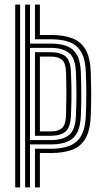

<svg xmlns="http://www.w3.org/2000/svg" viewBox="-20 -820 442 840"><path d="M46.5 0V-800H68V0ZM89.8 0V-800H111.2V-629.2H203.8Q243.5 -629.2 271.9 -618.6Q300.2 -608 316.1 -580.8Q332 -553.5 333.8 -503.8Q335 -471 335.5 -440.5Q336 -410 335.6 -379Q335.2 -348 333.8 -314Q331.8 -264.2 316 -236.9Q300.2 -209.5 271.9 -198.9Q243.5 -188.2 203.2 -188.2H111.2V0ZM133 0V-169.2H203.2Q279.5 -169.2 315.9 -201.5Q352.2 -233.8 355.5 -313.2Q357.5 -361.5 357.6 -405.9Q357.8 -450.2 355.5 -504.2Q353.5 -560.2 335.6 -591.5Q317.8 -622.8 284.8 -635.5Q251.8 -648.2 203.8 -648.2H133V-800H154.5V-667H203.8Q259.5 -667 297.2 -652.1Q335 -637.2 355 -601.9Q375 -566.5 377 -505Q378.8 -450 378.9 -405.5Q379 -361 377 -312.5Q374.5 -249.8 354.1 -214.5Q333.8 -179.2 295.9 -164.9Q258 -150.5 203.2 -150.5H154.5V0ZM111.2 -207.2H203.2Q253.5 -207.2 281.6 -229Q309.8 -250.8 312.2 -315Q314.2 -362.5 314.4 -406.5Q314.5 -450.5 312.2 -503Q309.8 -566.8 281.6 -588.6Q253.5 -610.5 203.8 -610.5H111.2ZM133 -226V-591.5H203.8Q244.8 -591.5 266.8 -573.2Q288.8 -555 290.5 -502Q292 -469 292.5 -438.8Q293 -408.5 292.5 -378.6Q292 -348.8 290.5 -315.5Q288.5 -263.5 266.9 -244.8Q245.2 -226 203.2 -226ZM154.5 -245H203.2Q233 -245 250.2 -258.8Q267.5 -272.5 269 -316.2Q270.2 -357 270.4 -402.5Q270.5 -448 269 -501.2Q267.8 -545.2 250.4 -558.9Q233 -572.5 203.8 -572.5H154.5Z"/></svg>

Font: Big Shoulders Inline Display Thin
Style: Bold
Weight: 700
Version: Version 2.002